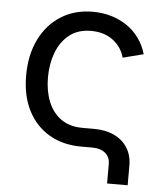

<svg xmlns="http://www.w3.org/2000/svg" viewBox="-51 -595 665 780"><g transform="rotate(5 282.0 -205.0)"><path d="M414.6 140.1V61.5Q414.6 32.7 395.3 16.4Q376 0 342.8 0H296.4Q222.7 0 167 -32.2Q111.3 -64.5 80.1 -124.5Q48.8 -184.6 48.8 -268.1Q48.8 -353 80.1 -416.3Q111.3 -479.5 167 -514.6Q222.7 -549.8 296.4 -549.8Q336.4 -549.8 371.8 -539.3Q407.2 -528.8 436.3 -509Q465.3 -489.3 486.1 -460.4Q506.8 -431.6 517.1 -396L433.1 -374.5Q427.2 -396 415.3 -413.6Q403.3 -431.2 386 -444.3Q368.7 -457.5 346.2 -464.6Q323.7 -471.7 296.4 -471.7Q242.7 -471.7 207.5 -443.6Q172.4 -415.5 155 -369.4Q137.7 -323.2 137.7 -268.1Q137.7 -213.9 155 -170.2Q172.4 -126.5 207.5 -101.3Q242.7 -76.2 296.4 -76.2H343.3Q390.1 -76.2 425 -59.6Q460 -43 479.2 -12.5Q498.5 18.1 498.5 60.5V140.1Z"/></g></svg>

Font: Inter 16pt
Style: Regular
Weight: 400
Version: Version 4.001;git-66647c0bb